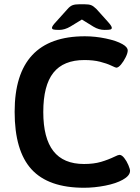

<svg xmlns="http://www.w3.org/2000/svg" viewBox="-20 -878 659 905"><path d="M49 -351Q49 -707 380 -707Q429 -707 479 -696.5Q529 -686 557 -670Q582 -656 582 -640Q582 -628 572.5 -608.5Q563 -589 550.5 -574Q538 -559 528 -559Q525 -559 504 -569Q483 -579 451.5 -587Q420 -595 378 -595Q279 -595 231.5 -535Q184 -475 184 -350Q184 -227 231.5 -166Q279 -105 376 -105Q422 -105 456 -115Q490 -125 521 -140Q537 -148 543 -148Q554 -148 565.5 -133.5Q577 -119 585 -100Q593 -81 593 -73Q593 -50 559 -31Q527 -13 476 -3Q425 7 376 7Q208 7 128.5 -80Q49 -167 49 -351ZM225 -747Q225 -755 244 -775L298 -835Q310 -849 322 -853.5Q334 -858 356 -858H376Q399 -858 410 -853.5Q421 -849 435 -835L488 -776Q507 -755 507 -747Q507 -741 500.5 -739Q494 -737 473 -737Q446 -737 421 -752L366 -786L312 -753Q285 -737 259 -737Q239 -737 232 -739Q225 -741 225 -747Z"/></svg>

Font: Asap-SemiBold
Style: Regular
Weight: 600
Designer: Pablo Cosgaya
Foundry: Omnibus-Type
Version: Version 2.000; ttfautohint (v1.8)